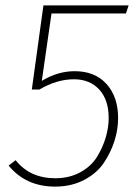

<svg xmlns="http://www.w3.org/2000/svg" viewBox="-20 -682 516 712"><path d="M457 -662 447 -632H171L135 -382Q194 -418 257 -418Q332 -418 375 -370.5Q418 -323 418 -244Q418 -203 405 -161Q392 -119 366 -79.5Q340 -40 292.5 -15Q245 10 184 10Q76 10 12 -68L38 -88Q91 -21 185 -21Q237 -21 277.5 -43Q318 -65 339.5 -100Q361 -135 372 -172Q383 -209 383 -244Q383 -312 348 -350Q313 -388 254 -388Q191 -388 126 -350H98L141 -662Z"/></svg>

Font: Fira Sans UltraLight
Style: Italic
Weight: 200
Italic angle: -8°
Designer: Carrois Corporate & Edenspiekermann AG
Foundry: Carrois Corporate GbR & Edenspiekermann AG
Version: Version 4.203;PS 004.203;hotconv 1.0.88;makeotf.lib2.5.64775